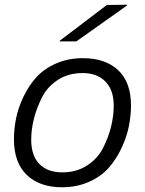

<svg xmlns="http://www.w3.org/2000/svg" viewBox="-20 -778 612 812"><path d="M112 -187Q112 -120 146.5 -84.5Q181 -49 244 -49Q303 -49 348 -78Q393 -107 416 -152.5Q439 -198 450 -243.5Q461 -289 461 -331Q461 -397 426 -433Q391 -469 329 -469Q269 -469 224.5 -440Q180 -411 157 -365Q134 -319 123 -274Q112 -229 112 -187ZM39 -189Q39 -233 48 -277.5Q57 -322 79 -368.5Q101 -415 133.5 -451Q166 -487 217 -509.5Q268 -532 330 -532Q426 -532 480 -481Q534 -430 534 -332Q534 -289 525 -244Q516 -199 494 -152Q472 -105 440 -68.5Q408 -32 356.5 -9Q305 14 242 14Q148 14 93.5 -38Q39 -90 39 -189ZM232 -603 233 -606 432 -757 518 -758 516 -754 303 -603Z"/></svg>

Font: Nacelle Light
Style: Italic
Weight: 300
Italic angle: -12°
Designer: Sora Sagano
Foundry: Sora Sagano
Version: Version 1.000;FEAKit 1.0